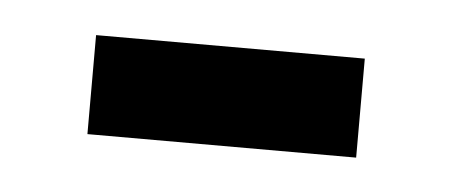

<svg xmlns="http://www.w3.org/2000/svg" viewBox="-24 -330 335 142"><g transform="rotate(5 143.0 -259.0)"><path d="M43.5 -222V-295.5H243V-222Z"/></g></svg>

Font: Anek Latin Condensed Medium
Style: Regular
Weight: 500
Width: 3
Designer: Yesha Goshar
Foundry: Ek Type
Version: Version 1.003